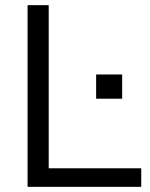

<svg xmlns="http://www.w3.org/2000/svg" viewBox="-20 -725 583 745"><path d="M87 0V-705H169V-72H528V0ZM353 -342V-436H454V-342Z"/></svg>

Font: Nunito Sans
Style: Regular
Weight: 400
Designer: Vernon Adams
Foundry: Vernon Adams
Version: Version 3.101; ttfautohint (v1.8.4.7-5d5b);gftools[0.9.27]